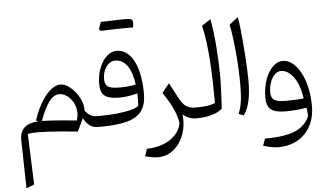

<svg xmlns="http://www.w3.org/2000/svg" viewBox="-70 -924 2506 1465"><g transform="rotate(-5 1182.5 -192.0)"><path d="M386 -275.3Q413.3 -275.3 439.7 -258.3Q466.1 -241.4 485.3 -211.9Q504.6 -182.5 510.4 -144.2Q516.3 -106 501.9 -63.3Q454.9 -68.5 402.5 -73.1Q350.2 -77.7 305.7 -80.3Q261.2 -82.9 236.6 -82.9Q272.6 -181.6 308.4 -228.5Q344.3 -275.3 386 -275.3ZM400.3 -347.8Q378.5 -347.8 355.8 -336.2Q333.1 -324.6 310.5 -302.7Q288 -280.8 266.7 -249.4Q245.5 -218 226.6 -178Q207.6 -138.1 192.4 -90.8L208.3 -82.7Q158.9 -80 127.2 -63.9Q95.4 -47.8 80.9 -18.8Q66.3 10.1 67 52.4L74.8 418.4L135.4 394.6L120.7 6.2Q136.7 3.1 155.7 1.6Q174.7 0 199.4 0Q228.2 0 275.3 2.5Q322.4 5 380.9 9.8Q439.3 14.6 502.5 21.5Q513.3 2.1 525.8 -25.6Q538.2 -53.2 548.9 -76.9Q571.1 -37.5 596.8 -18.8Q622.5 0 657.7 0H660.5V-82.9H656.2Q628.5 -82.9 609.4 -94.4Q590.3 -105.9 566.7 -133.3Q567.2 -136.2 567.4 -139.2Q567.7 -142.3 567.7 -144.7Q567.7 -177.5 552.5 -212.9Q537.3 -248.3 512.3 -279Q487.3 -309.8 457.9 -328.8Q428.6 -347.8 400.3 -347.8Z M1030.5 -223.1Q1030.5 -301.9 1017.9 -365.3Q1005.4 -428.7 981.8 -473.6Q958.2 -518.6 925 -542.5Q891.8 -566.5 850.8 -566.5Q819 -566.5 791.2 -547.5Q763.4 -528.5 742.1 -495.2Q720.8 -461.8 708.7 -418.1Q696.5 -374.4 696.5 -324.9Q696.5 -261.5 729.1 -235.3Q761.6 -209.1 840.1 -209.1Q875.7 -209.1 912 -214.5Q948.3 -219.8 980.8 -229.9Q980.9 -208.1 980.7 -182.7Q980.6 -157.3 979.7 -135.7Q967.7 -120.8 924.1 -108.9Q880.6 -97 816.1 -89.9Q751.5 -82.9 676.1 -82.9H660.6Q652.7 -82.9 648.9 -75.2Q645 -67.4 645 -51V-31.9Q645 -15.5 648.9 -7.8Q652.7 0 660.6 0H677.4Q807.1 0 884.7 -21.8Q962.2 -43.6 996.3 -92.5Q1030.5 -141.5 1030.5 -223.1ZM974 -297.7Q949.9 -291.7 918.7 -288.6Q887.5 -285.6 849.7 -285.6Q785.4 -285.6 761.1 -301.7Q736.8 -317.8 736.8 -359.5Q736.8 -396.5 749.7 -426.7Q762.5 -456.9 784.2 -475.1Q805.9 -493.3 832 -493.3Q888.6 -493.3 925.2 -442.9Q961.8 -392.5 974 -297.7ZM941.4 -733.6Q956.9 -733.6 966.7 -733.6Q976.6 -733.6 982.4 -733.6Q988.3 -733.6 991.7 -733.5Q993.9 -742.5 994.7 -752.5Q995.6 -762.5 995.6 -769.7Q995.6 -788.8 984.1 -795.3Q972.5 -801.7 937.3 -801.7Q902.8 -792.3 868.4 -782.1Q833.9 -772 799.7 -761.9Q765.6 -751.8 731.6 -741.4Q735.1 -738.2 738.3 -734.9Q741.5 -731.7 744.8 -728.6Q775.9 -729.9 809.4 -731.1Q842.9 -732.3 876.5 -733Q910 -733.6 941.4 -733.6ZM744.8 -728.6Q777.1 -740.4 809.2 -752.3Q841.3 -764.2 873.3 -776.7Q905.4 -789.3 937.3 -801.7Q927.6 -801.7 907.6 -801.4Q887.6 -801 861.5 -800.2Q835.3 -799.3 806.3 -798.6Q777.4 -797.9 750.3 -796.8Q745.5 -783.2 741 -769.6Q736.4 -756 731.6 -741.4Q735.1 -738.2 738.3 -734.9Q741.5 -731.7 744.8 -728.6Z M1227.2 -284.9 1171.9 -216.2Q1221.8 -141.1 1247.6 -84.8Q1273.3 -28.5 1281.6 23.7Q1272.5 74.8 1236.2 113.7Q1199.9 152.7 1143.3 174.9Q1086.8 197.1 1016.2 198.4L997.6 253.7Q1026.7 262 1051.9 266.1Q1077.1 270.1 1097.7 270.1Q1146.6 270.1 1188.2 246.3Q1229.7 222.4 1259.5 180.2Q1289.4 138 1303.1 82Q1316.9 25.9 1310.3 -38.9Q1331.5 -20.5 1357 -10.2Q1382.5 0 1415.8 0H1416.2V-82.9H1415.8Q1384.1 -82.9 1361.5 -91.4Q1339 -100 1322 -119.3Q1305 -138.6 1288.3 -170Z M1585.2 -744.3 1517.1 -700.2Q1531.6 -640.3 1540.9 -568.1Q1550.2 -495.9 1555.2 -417.3Q1560.1 -338.7 1562.1 -259.2Q1564.1 -179.7 1564.1 -104.9Q1537.3 -92.2 1497.1 -87.5Q1456.9 -82.9 1416 -82.9Q1408.2 -82.9 1404.3 -75.3Q1400.4 -67.6 1400.4 -51V-31.9Q1400.4 -15.3 1404.3 -7.6Q1408.2 0 1416 0Q1453.5 0 1490.9 -6.3Q1528.4 -12.7 1560.4 -25.5Q1592.4 -38.4 1611.8 -58.3Q1613.8 -86.3 1615.6 -122.4Q1617.3 -158.4 1618.8 -194.4Q1620.2 -230.4 1621 -258Q1621.8 -285.7 1621.8 -297Q1621.8 -346.6 1619.4 -404.5Q1617 -462.5 1612.5 -522.9Q1608 -583.3 1601.1 -640.2Q1594.3 -697.1 1585.2 -744.3Z M1794.7 -742.5 1727.7 -689.8Q1737.3 -643.1 1744.7 -586.3Q1752.2 -529.4 1757.7 -467.8Q1763.2 -406.1 1766 -345.3Q1768.9 -284.5 1768.9 -229.9Q1768.9 -149.3 1761.6 -98.8Q1754.2 -48.4 1736.6 -5.9L1773.7 8.6Q1803.7 -28.2 1818.6 -93.8Q1833.6 -159.4 1833.6 -248.1Q1833.6 -287.1 1831.4 -339Q1829.2 -390.9 1825.3 -448.3Q1821.4 -505.7 1816.5 -561.7Q1811.7 -617.7 1806.1 -664.8Q1800.5 -711.9 1794.7 -742.5Z M2241.5 -80.7Q2208.6 -76.7 2172.2 -75.3Q2135.7 -73.9 2104.2 -73.9Q2041.5 -73.9 2016.4 -89.6Q1991.3 -105.3 1991.3 -148.3Q1991.3 -190.8 2004.3 -226.2Q2017.2 -261.6 2038.8 -282.8Q2060.5 -304.1 2086.6 -304.1Q2139.2 -304.1 2182.6 -245.4Q2226.1 -186.7 2241.5 -80.7ZM2019.1 273.6Q2081.4 273.6 2132.6 253Q2183.9 232.3 2221.3 194.1Q2258.6 155.8 2278.9 102.7Q2299.2 49.5 2299.2 -15.9Q2299.2 -94.9 2283.8 -161.5Q2268.4 -228.1 2241.3 -276.9Q2214.2 -325.7 2179.7 -352.6Q2145.1 -379.5 2106.5 -379.5Q2075.1 -379.5 2046.8 -358.8Q2018.6 -338.1 1996.9 -301.7Q1975.3 -265.3 1963 -216.9Q1950.6 -168.4 1950.6 -112.4Q1950.6 -45.7 1984.5 -19.8Q2018.4 6.1 2094.5 6.1Q2135.5 6.1 2177.1 2.6Q2218.7 -0.9 2256.8 -7.6Q2259.5 9.6 2261.2 23.9Q2263 38.2 2263.4 55.8Q2230.9 132.7 2149.2 166.3Q2067.5 199.9 1920.5 198.9L1901.9 252.5Q1921.1 258.8 1940.7 263.6Q1960.3 268.4 1980.3 271Q2000.3 273.6 2019.1 273.6Z"/></g></svg>

Font: Pinar-VF
Style: Regular
Weight: 300
Designer: Amin Abedi
Version: Version 3.0